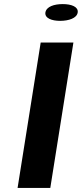

<svg xmlns="http://www.w3.org/2000/svg" viewBox="-20 -919 400 939"><path d="M66 0H226L339 -711H179ZM202 -858C198 -830 233 -817 274 -817C316 -817 356 -830 360 -858C364 -886 329 -899 287 -899C245 -899 207 -887 202 -858Z"/></svg>

Font: Aerodynamic
Style: BdObl
Weight: 500
Designer: Google
Version: Version 2.000980; 2014